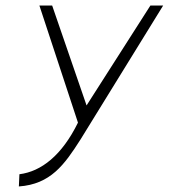

<svg xmlns="http://www.w3.org/2000/svg" viewBox="-20 -471 608 692"><path d="M122 -451 261 -29C203 89 129 147 50 157L48 201C162 193 212 123 270 32L568 -451H522L292 -91L168 -451Z"/></svg>

Font: Charger Sport
Style: HLObl
Weight: 100
Designer: Jasper
Foundry: Cannot Into Space Fonts
Version: Version 1.1